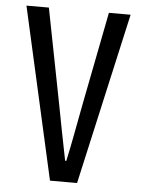

<svg xmlns="http://www.w3.org/2000/svg" viewBox="-53 -777 605 819"><g transform="rotate(5 250.0 -367.5)"><path d="M192 0H308L473 -735H380L302 -336C285 -249 273 -177 254 -90H249C231 -177 218 -249 201 -336L123 -735H27Z"/></g></svg>

Font: Noto Sans Mono CJK HK
Style: Regular
Weight: 400
Designer: Ryoko NISHIZUKA 西塚涼子 (kana, bopomofo & ideographs); Paul D. Hunt (Latin, Greek & Cyrillic); Sandoll Communications 산돌커뮤니
Foundry: Adobe
Version: Version 2.004;hotconv 1.0.118;makeotfexe 2.5.65603